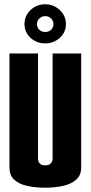

<svg xmlns="http://www.w3.org/2000/svg" viewBox="-20 -869 422 894"><path d="M190 5Q142 5 104 -4Q66 -13 45 -33.5Q24 -54 24 -89V-620H157V-131Q157 -122 160 -115Q163 -108 170.5 -103.5Q178 -99 190 -99Q203 -99 210.5 -103.5Q218 -108 221.5 -115.5Q225 -123 225 -131V-620H358V-89Q358 -54 336 -33.5Q314 -13 276 -4Q238 5 190 5ZM191 -667Q150 -667 122 -693Q94 -719 94 -757Q94 -795 122 -822Q150 -849 191 -849Q230 -849 258.5 -822Q287 -795 287 -757Q287 -719 258.5 -693Q230 -667 191 -667ZM191 -720Q207 -720 218 -730.5Q229 -741 229 -757Q229 -772 217.5 -783Q206 -794 191 -794Q175 -794 163.5 -783Q152 -772 152 -757Q152 -741 163 -730.5Q174 -720 191 -720Z"/></svg>

Font: Smooch Sans Thin ExtraBold
Style: Regular
Weight: 800
Version: Version 1.010